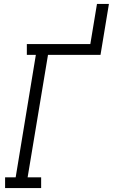

<svg xmlns="http://www.w3.org/2000/svg" viewBox="-20 -960 576 980"><path d="M6 0V-55H60L163 -680H117V-735H441L475 -940H536L493 -680H225L121 -55H190V0Z"/></svg>

Font: Iosevka Slab Light
Style: Italic
Weight: 300
Italic angle: -9°
Monospace: yes
Designer: Belleve Invis
Foundry: Belleve Invis
Version: Version 11.1.1; ttfautohint (v1.8.3)